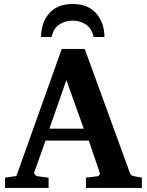

<svg xmlns="http://www.w3.org/2000/svg" viewBox="-20 -929 726 949"><path d="M681.2 0H404.8V-50.8L463.9 -58.1Q468.3 -59.1 471.7 -64.7Q475.1 -70.3 473.1 -75.2L418.9 -233.9H205.1L149.9 -79.1Q147 -72.3 152.6 -65.7Q158.2 -59.1 164.1 -58.1L220.2 -50.8V0H4.9V-50.8L61 -59.1L285.2 -687H398.9L621.1 -77.1Q625 -67.4 628.9 -63.7Q632.8 -60.1 643.1 -58.1L681.2 -50.8ZM394 -293 308.1 -533.2 224.1 -293ZM496.1 -746.1H442.9Q433.6 -788.1 405 -807.6Q376.5 -827.1 338.9 -827.1Q301.8 -827.1 272.9 -807.6Q244.1 -788.1 234.9 -746.1H183.1Q183.1 -817.4 223.4 -863.3Q263.7 -909.2 338.9 -909.2Q414.6 -909.2 455.3 -863Q496.1 -816.9 496.1 -746.1Z"/></svg>

Font: Veleka
Style: Bold
Weight: 700
Designer: Stefan Peev, Context Ltd, 2016; SIL International, 1997-2014.
Foundry: Stefan Peev, Context Ltd, 2016
Version: Version 1.000